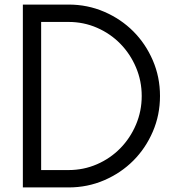

<svg xmlns="http://www.w3.org/2000/svg" viewBox="-20 -820 760 840"><path d="M680 -400Q680 -317 648.5 -244Q617 -171 563 -117Q509 -63 436 -31.5Q363 0 280 0H80V-800H280Q363 -800 436 -768.5Q509 -737 563 -683Q617 -629 648.5 -556Q680 -483 680 -400ZM600 -400Q600 -466 575 -525Q550 -584 506.5 -628.5Q463 -673 404.5 -698.5Q346 -724 280 -724H160V-76H280Q346 -76 404.5 -101.5Q463 -127 506.5 -171.5Q550 -216 575 -275Q600 -334 600 -400Z"/></svg>

Font: Gauge
Style: Regular
Weight: 400
Designer: Daniel Pimley
Foundry: Daniel Pimley
Version: Version 2.0